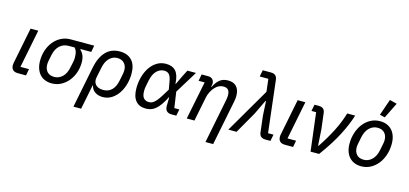

<svg xmlns="http://www.w3.org/2000/svg" viewBox="-77 -1366 4567 2145"><g transform="rotate(15 2206.5 -293.5)"><path d="M222 0H130Q88 0 69 -19.5Q50 -39 50 -71Q50 -79 51 -88.5Q52 -98 54 -106L136 -518H225L137 -76H236Z M735 -442 733 -435Q786 -390 786 -300Q786 -240 767 -184Q748 -128 713 -84.5Q678 -41 629 -14.5Q580 12 521 12Q479 12 444 -1.5Q409 -15 384 -42Q359 -69 345 -109Q331 -149 331 -201Q331 -265 350.5 -322.5Q370 -380 405.5 -423.5Q441 -467 490.5 -492.5Q540 -518 600 -518H872L858 -442ZM598 -442Q537 -442 494.5 -403.5Q452 -365 437 -291L423 -221Q421 -211 420 -200.5Q419 -190 419 -179Q419 -128 447.5 -96.5Q476 -65 530 -65Q583 -65 624 -104Q665 -143 679 -218L693 -284Q695 -296 696.5 -308Q698 -320 698 -332Q698 -371 691 -396.5Q684 -422 666 -442Z M920 -282Q944 -400 1006 -465Q1068 -530 1167 -530Q1256 -530 1306 -477.5Q1356 -425 1356 -322Q1356 -265 1340.5 -205.5Q1325 -146 1294 -98Q1263 -50 1216.5 -19Q1170 12 1109 12Q1060 12 1022 -12.5Q984 -37 974 -85H970L913 200H824ZM1096 -66Q1156 -66 1194.5 -104Q1233 -142 1247 -214L1262 -288Q1264 -299 1266 -311.5Q1268 -324 1268 -341Q1268 -389 1239 -420.5Q1210 -452 1158 -452Q1107 -452 1067.5 -413.5Q1028 -375 1013 -300L989 -183Q984 -159 988 -138Q992 -117 1005 -101Q1018 -85 1040.5 -75.5Q1063 -66 1096 -66Z M1960 0H1905Q1829 0 1829 -79L1831 -177H1827Q1799 -121 1772.5 -84.5Q1746 -48 1720 -26.5Q1694 -5 1666.5 3.5Q1639 12 1609 12Q1531 12 1490.5 -37.5Q1450 -87 1450 -182Q1450 -249 1467 -311.5Q1484 -374 1516 -422.5Q1548 -471 1595 -500.5Q1642 -530 1701 -530Q1776 -530 1815 -486Q1854 -442 1859 -341H1863L1913 -446L1950 -518H2049L1890 -259L1917 -76H1975ZM1625 -67Q1639 -67 1653 -71.5Q1667 -76 1682.5 -88.5Q1698 -101 1715.5 -122.5Q1733 -144 1754 -178L1804 -259L1790 -340Q1779 -406 1758 -428.5Q1737 -451 1702 -451Q1652 -451 1614 -413Q1576 -375 1561 -302L1546 -228Q1543 -213 1542 -200.5Q1541 -188 1541 -174Q1541 -116 1563.5 -91.5Q1586 -67 1625 -67Z M2081 0 2170 -441H2100L2114 -518H2189Q2223 -518 2241 -499.5Q2259 -481 2259 -452Q2259 -439 2255 -423L2253 -412H2258Q2286 -471 2324 -500.5Q2362 -530 2419 -530Q2485 -530 2518 -492Q2551 -454 2551 -388Q2551 -373 2549.5 -356Q2548 -339 2544 -320L2440 200H2351L2454 -317Q2457 -332 2458 -346Q2459 -360 2459 -370Q2459 -410 2441.5 -430.5Q2424 -451 2385 -451Q2333 -451 2292 -408Q2268 -384 2250.5 -349.5Q2233 -315 2227 -285L2170 0Z M2847 -664H2747L2762 -740H2856Q2891 -740 2909 -724Q2927 -708 2931 -676L3001 -76H3064L3049 0H2991Q2923 0 2917 -64L2895 -250L2886 -417H2880L2800 -250L2657 0H2562L2864 -518Z M3311 0H3219Q3177 0 3158 -19.5Q3139 -39 3139 -71Q3139 -79 3140 -88.5Q3141 -98 3143 -106L3225 -518H3314L3226 -76H3325Z M3513 0 3459 -442H3405L3420 -518H3470Q3537 -518 3543 -454L3565 -274L3577 -86H3583Q3658 -198 3712.5 -305Q3767 -412 3798 -518H3890Q3857 -409 3791 -281.5Q3725 -154 3612 0Z M4100 12Q4058 12 4023.5 -1.5Q3989 -15 3963.5 -42Q3938 -69 3924 -109Q3910 -149 3910 -201Q3910 -267 3929.5 -327Q3949 -387 3984 -432Q4019 -477 4068.5 -503.5Q4118 -530 4177 -530Q4219 -530 4253.5 -516.5Q4288 -503 4313.5 -476Q4339 -449 4353 -409Q4367 -369 4367 -317Q4367 -251 4347.5 -191Q4328 -131 4292.5 -86Q4257 -41 4208 -14.5Q4159 12 4100 12ZM4109 -66Q4162 -66 4203 -105Q4244 -144 4259 -219L4274 -294Q4276 -305 4277.5 -316Q4279 -327 4279 -338Q4279 -389 4250.5 -420.5Q4222 -452 4168 -452Q4115 -452 4074 -413Q4033 -374 4018 -299L4003 -224Q4001 -213 3999.5 -202Q3998 -191 3998 -180Q3998 -129 4026.5 -97.5Q4055 -66 4109 -66ZM4214 -584 4155 -599 4220 -787 4304 -766Z"/></g></svg>

Font: IBM Plex Sans Text
Style: Italic
Weight: 450
Italic angle: -11°
Designer: Mike Abbink, Paul van der Laan, Pieter van Rosmalen
Foundry: Bold Monday
Version: Version 3.005